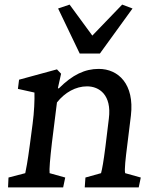

<svg xmlns="http://www.w3.org/2000/svg" viewBox="-20 -816 672 836"><path d="M15 0H255L264 -43L196 -62C194 -78 198 -124 206 -194L228 -370C263 -414 310 -440 359 -440C412 -440 467 -403 454 -300L439 -177C431 -114 425 -80 420 -62L352 -43L349 0H584L593 -43L525 -62C521 -76 527 -128 534 -183L550 -313C566 -450 495 -516 410 -516C350 -516 296 -491 236 -431L232 -432L246 -495L228 -514L63 -469L58 -429L130 -413C131 -382 129 -328 122 -277L110 -186C100 -110 93 -76 90 -62L17 -43ZM233 -779 327 -583H415L557 -779L512 -796L382 -661L283 -796Z"/></svg>

Font: TPK Tissa Web Medium
Style: Italic
Weight: 500
Italic angle: -7°
Designer: Jacques Le Bailly, Suppakit Chalermlarp | Katatrad Co.,Ltd.
Foundry: Jacques Le Bailly, Cadson Demak Co.,Ltd.
Version: Version 5.000;Glyphs 3.1.2 (3151)